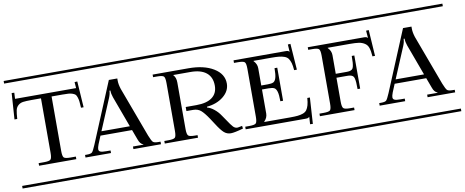

<svg xmlns="http://www.w3.org/2000/svg" viewBox="-72 -977 3014 1245"><g transform="rotate(-10 1435.5 -354.0)"><path d="M-8.8 -708H498V-690.9H-8.8ZM-8.8 -17.1H498V0H-8.8ZM43.9 -581.1H445.8L442.9 -621.1L460.9 -622.1L472.2 -450.2H455.1Q453.6 -477.1 452.1 -491Q450.7 -504.9 446 -519Q441.4 -533.2 435.8 -538.6Q430.2 -543.9 417.7 -548.6Q405.3 -553.2 390.4 -554.2Q375.5 -555.2 350.1 -555.2H279.8V-196.8Q279.8 -161.6 288.3 -152.8Q296.9 -144 332 -144H367.2V-127H122.1V-144H157.2Q192.4 -144 201.2 -152.8Q210 -161.6 210 -196.8V-555.2H148.9Q110.8 -555.2 91.8 -552.5Q72.8 -549.8 59.3 -537.8Q45.9 -525.9 41.7 -506.8Q37.6 -487.8 35.2 -450.2H17.1L28.8 -622.1L45.9 -621.1Z M427.7 -127V-144H439.9Q466.3 -144 474.4 -151.9Q482.4 -159.7 498 -196.8L664.1 -596.2H719.7V-590.8V-582Q719.7 -557.6 730 -525.9L852.1 -196.8Q866.7 -160.2 875.2 -152.1Q883.8 -144 910.2 -144H924.8V-127H743.2V-144H812V-146Q791 -153.3 780.8 -183.1L755.9 -250H547.9L525.9 -196.8Q518.1 -175.8 518.1 -166Q518.1 -153.3 529.1 -148.7Q540 -144 567.9 -144H595.7V-127ZM746.1 -276.9 670.9 -481Q662.1 -505.4 662.1 -526.9H655.8Q655.8 -506.8 645 -481L559.1 -276.9ZM410.2 -708H942.9V-690.9H410.2ZM410.2 -17.1H942.9V0H410.2Z M949.7 -581.1H1185.5Q1287.6 -581.1 1350.6 -542.5Q1413.6 -503.9 1413.6 -440.9Q1413.6 -391.6 1369.9 -356.2Q1326.2 -320.8 1260.7 -314.9V-309.1Q1281.2 -304.7 1305.2 -285.6Q1329.1 -266.6 1345.7 -241.2L1361.8 -217.8Q1394.5 -168.5 1404.8 -158.7Q1417 -147 1430.7 -147Q1432.1 -147 1434.6 -147.5Q1437 -147.9 1438.5 -147.9L1463.4 -152.8L1465.8 -134.8Q1407.7 -118.2 1383.8 -118.2Q1358.4 -118.2 1339.4 -134.8Q1320.3 -151.4 1291.5 -196.8L1266.6 -234.9Q1238.8 -276.4 1219 -293.2Q1199.2 -310.1 1168.5 -310.1H1124.5V-336.9H1194.8Q1263.2 -336.9 1298.8 -363.5Q1334.5 -390.1 1334.5 -440.9Q1334.5 -496.6 1298.6 -525.9Q1262.7 -555.2 1194.8 -555.2H1081.5V-553.2Q1098.6 -536.1 1098.6 -502.9V-196.8Q1098.6 -161.6 1107.7 -152.8Q1116.7 -144 1151.9 -144H1168.5V-127H949.7V-144H976.6Q1011.7 -144 1020.3 -152.8Q1028.8 -161.6 1028.8 -196.8V-511.2Q1028.8 -546.4 1020.3 -555.2Q1011.7 -564 976.6 -564H949.7ZM923.8 -708H1474.6V-690.9H923.8ZM923.8 -17.1H1474.6V0H923.8Z M1482.4 -581.1H1823.2Q1835.4 -581.1 1839.6 -579.8Q1843.8 -578.6 1849.1 -573.2H1850.1L1847.2 -621.1L1864.3 -622.1L1876.5 -450.2H1858.4Q1856.4 -479 1851.1 -497.6Q1845.7 -516.1 1837.2 -527.8Q1828.6 -539.6 1812.3 -545.4Q1795.9 -551.3 1777.1 -553.2Q1758.3 -555.2 1727.5 -555.2H1609.4V-553.2Q1631.3 -531.2 1631.3 -502.9V-389.2H1674.3Q1699.2 -389.2 1711.2 -395Q1723.1 -400.9 1729.2 -421.4Q1735.4 -441.9 1735.4 -484.9H1753.4V-267.1H1735.4Q1735.4 -310.1 1729.2 -330.6Q1723.1 -351.1 1711.2 -356.9Q1699.2 -362.8 1674.3 -362.8H1631.3V-205.1Q1631.3 -176.8 1609.4 -154.8V-152.8H1780.3Q1811 -152.8 1829.8 -154.8Q1848.6 -156.7 1865 -162.6Q1881.3 -168.5 1889.9 -180.2Q1898.4 -191.9 1903.8 -210.4Q1909.2 -229 1911.1 -257.8H1928.2L1917.5 -85.9L1899.4 -86.9L1902.3 -134.8H1901.4Q1896.5 -129.9 1891.6 -128.4Q1886.7 -127 1874.5 -127H1482.4V-144H1509.3Q1544.4 -144 1553 -152.8Q1561.5 -161.6 1561.5 -196.8V-511.2Q1561.5 -546.4 1553 -555.2Q1544.4 -564 1509.3 -564H1482.4ZM1456.5 -708H1963.4V-690.9H1456.5ZM1456.5 -17.1H1963.4V0H1456.5Z M1945.3 -708H2426.3V-690.9H1945.3ZM2426.3 0H1945.3V-17.1H2426.3ZM1971.2 -581.1H2338.9Q2351.1 -581.1 2355.7 -579.6Q2360.4 -578.1 2365.2 -573.2H2366.2L2362.3 -621.1L2379.9 -622.1L2391.1 -450.2H2374Q2371.6 -485.8 2364.7 -506.3Q2357.9 -526.9 2340.8 -537.8Q2323.7 -548.8 2302.2 -552Q2280.8 -555.2 2242.2 -555.2H2098.1V-553.2Q2120.1 -531.2 2120.1 -502.9V-379.9H2189Q2203.6 -379.9 2212.2 -381.8Q2220.7 -383.8 2227.3 -388.7Q2233.9 -393.6 2236.8 -405.3Q2239.7 -417 2241 -432.9Q2242.2 -448.7 2242.2 -476.1H2259.3V-257.8H2242.2Q2242.2 -285.2 2241 -301Q2239.7 -316.9 2236.8 -328.6Q2233.9 -340.3 2227.3 -345.2Q2220.7 -350.1 2212.2 -352.1Q2203.6 -354 2189 -354H2120.1V-196.8Q2120.1 -161.6 2129.2 -152.8Q2138.2 -144 2173.3 -144H2199.2V-127H1971.2V-144H1998Q2033.2 -144 2041.7 -152.8Q2050.3 -161.6 2050.3 -196.8V-511.2Q2050.3 -546.4 2041.7 -555.2Q2033.2 -564 1998 -564H1971.2Z M2364.7 -127V-144H2377Q2403.3 -144 2411.4 -151.9Q2419.4 -159.7 2435.1 -196.8L2601.1 -596.2H2656.7V-590.8V-582Q2656.7 -557.6 2667 -525.9L2789.1 -196.8Q2803.7 -160.2 2812.3 -152.1Q2820.8 -144 2847.2 -144H2861.8V-127H2680.2V-144H2749V-146Q2728 -153.3 2717.8 -183.1L2692.9 -250H2484.9L2462.9 -196.8Q2455.1 -175.8 2455.1 -166Q2455.1 -153.3 2466.1 -148.7Q2477.1 -144 2504.9 -144H2532.7V-127ZM2683.1 -276.9 2607.9 -481Q2599.1 -505.4 2599.1 -526.9H2592.8Q2592.8 -506.8 2582 -481L2496.1 -276.9ZM2347.2 -708H2879.9V-690.9H2347.2ZM2347.2 -17.1H2879.9V0H2347.2Z"/></g></svg>

Font: FoglihtenFr01
Style: Regular
Weight: 500
Version: Version 0.68